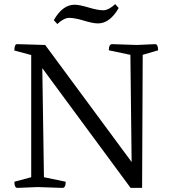

<svg xmlns="http://www.w3.org/2000/svg" viewBox="-20 -915 830 935"><path d="M615 -648 510 -670Q510 -700 526 -700L647 -696L735 -700Q750 -700 750 -670L675 -648L672 0H616L186 -583L194 -52L300 -30Q300 0 284 0L163 -4L65 0Q50 0 50 -30L132 -52V-647L50 -669Q50 -700 63.5 -700Q77 -700 200 -696L621 -126ZM541 -895 558 -876Q515 -801 457 -801Q433 -801 388.5 -814.5Q344 -828 317.5 -828Q291 -828 259 -798L242 -817Q285 -892 343 -892Q367 -892 411.5 -878.5Q456 -865 482.5 -865Q509 -865 541 -895Z"/></svg>

Font: Mate
Style: Regular
Weight: 400
Designer: Eduardo Rodriguez Tunni
Foundry: Eduardo Rodriguez Tunni
Version: Version 1.002